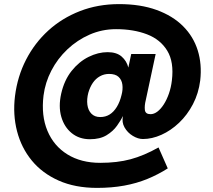

<svg xmlns="http://www.w3.org/2000/svg" viewBox="-20 -732 1036 935"><path d="M468 -162Q494 -162 514 -174.5Q534 -187 549 -211.5Q564 -236 572 -270Q579 -296 576 -319.5Q573 -343 557.5 -357.5Q542 -372 511 -372Q487 -372 466.5 -360.5Q446 -349 432 -328.5Q418 -308 410 -280Q402 -249 405.5 -222Q409 -195 425 -178.5Q441 -162 468 -162ZM676 -55Q652 -55 626.5 -70.5Q601 -86 586.5 -111.5Q572 -137 579 -167Q569 -147 550 -120Q531 -93 499 -73.5Q467 -54 418 -54Q366 -54 329.5 -83.5Q293 -113 278.5 -163Q264 -213 278 -276Q293 -342 329 -387Q365 -432 411.5 -455Q458 -478 504 -478Q548 -478 572.5 -456.5Q597 -435 605 -403L619 -469H738L690 -245Q683 -217 685.5 -196.5Q688 -176 713 -176Q730 -176 746.5 -188.5Q763 -201 777.5 -223.5Q792 -246 802.5 -276Q813 -306 817 -340Q828 -430 794.5 -485Q761 -540 695.5 -565Q630 -590 545 -590Q477 -590 416.5 -563.5Q356 -537 308 -491.5Q260 -446 230 -388Q200 -330 192 -267Q180 -169 211 -95Q242 -21 308.5 20Q375 61 468 61Q551 61 616 43.5Q681 26 752 -14L797 88Q750 118 697.5 139.5Q645 161 584.5 172Q524 183 453 183Q346 183 266 147.5Q186 112 135 50Q84 -12 63 -93Q42 -174 53 -264Q65 -360 107 -441.5Q149 -523 215.5 -583.5Q282 -644 369.5 -678Q457 -712 560 -712Q664 -712 742.5 -683.5Q821 -655 871.5 -604.5Q922 -554 943 -486.5Q964 -419 955 -340Q947 -277 919.5 -224.5Q892 -172 852 -134Q812 -96 766 -75.5Q720 -55 676 -55Z"/></svg>

Font: Inclusive Sans
Style: Italic
Weight: 400
Italic angle: -7°
Designer: Olivia King
Foundry: Olivia King
Version: Version 2.004